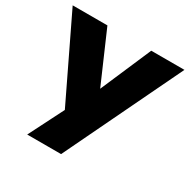

<svg xmlns="http://www.w3.org/2000/svg" viewBox="-171 -642 957 967"><g transform="rotate(30 307.0 -159.0)"><path d="M109 180 231 -61V19L-18 -498H184L323 -178H301L439 -498H632L306 180Z"/></g></svg>

Font: Nunito Sans 10pt SemiExpanded Black
Style: Regular
Weight: 900
Width: 6
Designer: Vernon Adams
Foundry: Vernon Adams
Version: Version 3.101;gftools[0.9.27]